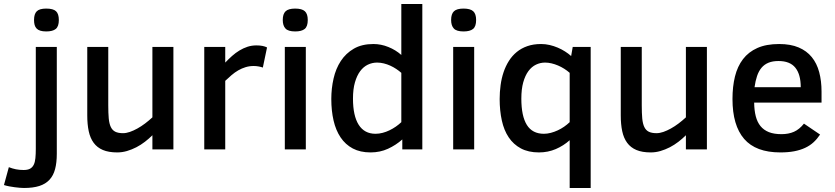

<svg xmlns="http://www.w3.org/2000/svg" viewBox="-95 -747 4175 960"><path d="M199.2 -647Q199.2 -614.7 183.8 -602.3Q168.5 -589.8 136.2 -589.8Q118.7 -589.8 106.7 -593.5Q94.7 -597.2 87.9 -604.5Q81.1 -611.8 78.1 -622.3Q75.2 -632.8 75.2 -647Q75.2 -677.2 88.9 -690.7Q102.5 -704.1 136.2 -704.1Q170.9 -704.1 185.1 -690.9Q199.2 -677.7 199.2 -647ZM189 22Q189 66.4 180.4 98.6Q171.9 130.9 152.3 151.9Q132.8 172.9 101.6 182.9Q70.3 192.9 24.9 192.9Q16.1 192.9 4.2 191.9Q-7.8 190.9 -21.2 189.2Q-34.7 187.5 -48.8 184.8Q-63 182.1 -75.2 178.2L-50.8 88.9Q-33.7 95.7 -15.6 99.4Q2.4 103 22.9 103Q43 103 54.9 96.7Q66.9 90.3 73.5 77.1Q80.1 64 82 43.9Q84 23.9 84 -2.9V-512.2H189Z M667 0V-70.8Q649.9 -53.7 629.6 -38.1Q609.4 -22.5 586.7 -10.7Q564 1 539.8 8.1Q515.6 15.1 491.2 15.1Q448.2 15.1 419.4 2.9Q390.6 -9.3 373.3 -33Q356 -56.6 348.6 -91.1Q341.3 -125.5 341.3 -169.9V-512.2H446.3V-220.2Q446.3 -181.6 448.7 -155Q451.2 -128.4 459 -112.1Q466.8 -95.7 481.4 -88.4Q496.1 -81.1 520 -81.1Q536.1 -81.1 554.4 -87.4Q572.8 -93.8 592 -104.5Q611.3 -115.2 630.4 -129.6Q649.4 -144 667 -160.2V-512.2H772V0Z M1219.2 -409.2Q1211.4 -412.1 1199 -414.6Q1186.5 -417 1173.3 -417Q1151.9 -417 1132.8 -411.1Q1113.8 -405.3 1096.4 -395.3Q1079.1 -385.3 1063 -371.6Q1046.9 -357.9 1031.2 -342.8V0H926.3V-512.2H1031.2V-434.1Q1047.9 -451.7 1065.4 -467.3Q1083 -482.9 1102.3 -494.6Q1121.6 -506.3 1142.6 -513.2Q1163.6 -520 1187 -520Q1205.1 -520 1218 -517.3Q1231 -514.6 1240.2 -509.8Z M1443.8 -647Q1443.8 -614.7 1428.5 -602.3Q1413.1 -589.8 1380.9 -589.8Q1345.7 -589.8 1332.3 -604.5Q1318.8 -619.1 1318.8 -647Q1318.8 -677.2 1333 -690.7Q1347.2 -704.1 1380.9 -704.1Q1414.6 -704.1 1429.2 -690.9Q1443.8 -677.7 1443.8 -647ZM1329.1 0V-512.2H1434.1V0Z M1916.5 0V-49.8Q1884.8 -21.5 1845 -3.2Q1805.2 15.1 1757.8 15.1Q1706.1 15.1 1668.9 -4.6Q1631.8 -24.4 1607.9 -60.1Q1584 -95.7 1572.8 -144.5Q1561.5 -193.4 1561.5 -252Q1561.5 -304.7 1572.8 -354.2Q1584 -403.8 1609.1 -442.1Q1634.3 -480.5 1674.3 -503.7Q1714.4 -526.9 1772 -526.9Q1810.1 -526.9 1846.9 -512Q1883.8 -497.1 1911.6 -472.2V-727.1H2016.6V0ZM1911.6 -382.8Q1899.9 -393.1 1886 -402.3Q1872.1 -411.6 1856.4 -418.7Q1840.8 -425.8 1824.2 -429.9Q1807.6 -434.1 1790.5 -434.1Q1766.1 -434.1 1744.1 -423.6Q1722.2 -413.1 1705.8 -391.1Q1689.5 -369.1 1679.7 -335.2Q1669.9 -301.3 1669.9 -253.9Q1669.9 -168 1698.5 -123Q1727.1 -78.1 1782.7 -78.1Q1800.3 -78.1 1818.1 -82.8Q1835.9 -87.4 1852.5 -95.5Q1869.1 -103.5 1884.3 -114Q1899.4 -124.5 1911.6 -136.2Z M2285.6 -647Q2285.6 -614.7 2270.3 -602.3Q2254.9 -589.8 2222.7 -589.8Q2187.5 -589.8 2174.1 -604.5Q2160.6 -619.1 2160.6 -647Q2160.6 -677.2 2174.8 -690.7Q2189 -704.1 2222.7 -704.1Q2256.3 -704.1 2271 -690.9Q2285.6 -677.7 2285.6 -647ZM2170.9 0V-512.2H2275.9V0Z M2753.4 192.9V-45.9Q2723.1 -18.6 2684.1 -1.7Q2645 15.1 2599.6 15.1Q2546.9 15.1 2509.5 -4.9Q2472.2 -24.9 2448.5 -60.3Q2424.8 -95.7 2414.1 -144.8Q2403.3 -193.8 2403.3 -252Q2403.3 -287.1 2408 -321.3Q2412.6 -355.5 2422.9 -386Q2433.1 -416.5 2449.5 -442.4Q2465.8 -468.3 2488.8 -487.1Q2511.7 -505.9 2542 -516.4Q2572.3 -526.9 2610.4 -526.9Q2632.3 -526.9 2653.3 -522Q2674.3 -517.1 2693.8 -508.8Q2713.4 -500.5 2730.2 -489.7Q2747.1 -479 2760.7 -466.8L2768.6 -512.2H2858.4V192.9ZM2753.4 -382.8Q2741.2 -393.6 2726.3 -403.1Q2711.4 -412.6 2695.3 -419.4Q2679.2 -426.3 2662.6 -430.2Q2646 -434.1 2630.4 -434.1Q2606.4 -434.1 2585 -423.8Q2563.5 -413.6 2547.1 -391.6Q2530.8 -369.6 2521.2 -335.4Q2511.7 -301.3 2511.7 -253.9Q2511.7 -166.5 2539.3 -122.3Q2566.9 -78.1 2624.5 -78.1Q2641.6 -78.1 2659.2 -82.8Q2676.8 -87.4 2693.6 -95.2Q2710.4 -103 2725.6 -113.5Q2740.7 -124 2753.4 -136.2Z M3334.5 0V-70.8Q3317.4 -53.7 3297.1 -38.1Q3276.9 -22.5 3254.2 -10.7Q3231.4 1 3207.3 8.1Q3183.1 15.1 3158.7 15.1Q3115.7 15.1 3086.9 2.9Q3058.1 -9.3 3040.8 -33Q3023.4 -56.6 3016.1 -91.1Q3008.8 -125.5 3008.8 -169.9V-512.2H3113.8V-220.2Q3113.8 -181.6 3116.2 -155Q3118.7 -128.4 3126.5 -112.1Q3134.3 -95.7 3148.9 -88.4Q3163.6 -81.1 3187.5 -81.1Q3203.6 -81.1 3221.9 -87.4Q3240.2 -93.8 3259.5 -104.5Q3278.8 -115.2 3297.9 -129.6Q3316.9 -144 3334.5 -160.2V-512.2H3439.5V0Z M3675.8 -233.9Q3676.3 -195.3 3683.8 -165.8Q3691.4 -136.2 3707.5 -116.5Q3723.6 -96.7 3749.3 -86.4Q3774.9 -76.2 3812.5 -76.2Q3847.7 -76.2 3874.8 -88.1Q3901.9 -100.1 3924.8 -128.9L4005.4 -74.2Q3990.7 -52.2 3972.7 -35.6Q3954.6 -19 3930.7 -7.8Q3906.7 3.4 3876.2 9.3Q3845.7 15.1 3806.6 15.1Q3684.1 15.1 3625.7 -52.5Q3567.4 -120.1 3567.4 -252Q3567.4 -314 3579.8 -364.5Q3592.3 -415 3619.9 -451.2Q3647.5 -487.3 3691.9 -507.1Q3736.3 -526.9 3800.8 -526.9Q3857.9 -526.9 3898.2 -509.8Q3938.5 -492.7 3963.9 -461.4Q3989.3 -430.2 4001 -386.2Q4012.7 -342.3 4012.7 -289.1V-233.9ZM3908.7 -311Q3908.7 -375 3881.8 -408.4Q3855 -441.9 3797.4 -441.9Q3768.1 -441.9 3747.3 -433.3Q3726.6 -424.8 3712.6 -408.2Q3698.7 -391.6 3690.4 -367.2Q3682.1 -342.8 3677.7 -311Z"/></svg>

Font: Lorenzo Sans Medium
Style: Regular
Weight: 500
Foundry: Intel Corporation
Version: Version 1.00; ttfautohint (v1.5)